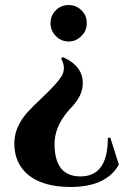

<svg xmlns="http://www.w3.org/2000/svg" viewBox="-20 -730 527 764"><path d="M304 -689Q326 -668 325 -638Q326 -608 304 -587Q283 -565 253 -565Q223 -565 202 -587Q181 -608 181 -638Q181 -668 202 -689Q223 -710 253 -710Q283 -710 304 -689ZM453 -75Q403 14 261 14Q154 14 95 -32Q37 -78 37 -160Q37 -224 89 -283Q100 -295 114 -309L141 -335Q177 -369 196 -390Q224 -421 230 -437Q241 -465 223 -497L230 -503Q315 -465 309 -390Q307 -361 289 -334Q282 -323 271 -310L250 -287Q196 -223 197 -155Q198 -28 300 -28Q410 -28 409 -182H419Z"/></svg>

Font: Cinzel Bold(RUS BY LYAJKA)
Style: Regular
Weight: 700
Designer: Natanael Gama
Version: Version 1.001;PS 001.001;hotconv 1.0.56;makeotf.lib2.0.21325